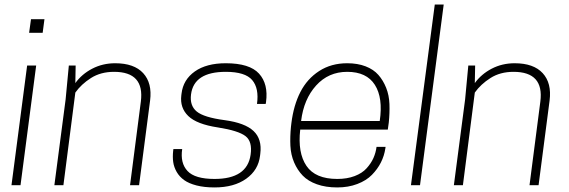

<svg xmlns="http://www.w3.org/2000/svg" viewBox="-20 -820 2518 850"><path d="M30.8 0 100.1 -529.8H140.1L70.8 0ZM176.8 -734.9 168.9 -674.8H108.9L117.2 -734.9Z M595.7 0H555.7L603.5 -370.1Q620.6 -502 484.9 -502Q425.8 -502 382.8 -474.6Q339.8 -447.3 313.5 -410.2L260.7 0H220.7L270.5 -379.9L284.7 -529.8H314.9L313.5 -452.1Q341.8 -491.7 388.2 -515.9Q434.6 -540 489.7 -540Q573.7 -540 614 -496.1Q654.3 -452.1 644.5 -375Z M929.7 -27.8Q1074.2 -27.8 1089.4 -134.8Q1098.1 -193.4 1066.7 -217.5Q1035.2 -241.7 944.3 -255.9Q851.1 -270 813.5 -306.4Q775.9 -342.8 782.7 -397.9L783.7 -405.8Q791 -467.3 842.5 -503.7Q894 -540 979.5 -540Q1085 -540 1126.7 -494.1Q1168.5 -448.2 1157.7 -368.2L1156.2 -359.9H1117.7Q1127.4 -429.2 1096.4 -465.6Q1065.4 -502 979.5 -502Q838.4 -502 825.7 -401.9Q819.3 -352.5 850.8 -326.4Q882.3 -300.3 974.6 -288.1Q1064.5 -275.9 1102.5 -240Q1140.6 -204.1 1132.3 -139.2L1131.3 -130.9Q1124 -67.4 1070.1 -28.8Q1016.1 9.8 929.7 9.8Q884.3 9.8 850.1 1Q815.9 -7.8 795.2 -22.7Q774.4 -37.6 762.2 -58.8Q750 -80.1 746.8 -102.8Q743.7 -125.5 746.6 -151.9L747.6 -160.2H786.6Q777.3 -98.1 810.1 -63Q842.8 -27.8 929.7 -27.8Z M1696.8 -246.1H1309.1Q1297.4 -143.6 1336.7 -85.7Q1376 -27.8 1473.1 -27.8Q1516.6 -27.8 1550 -40.5Q1583.5 -53.2 1603 -75Q1622.6 -96.7 1633.1 -120.1Q1643.6 -143.6 1647 -169.9H1687L1686 -163.1Q1681.2 -130.4 1666.3 -100.8Q1651.4 -71.3 1626.5 -45.9Q1601.6 -20.5 1561.8 -5.4Q1522 9.8 1473.1 9.8Q1421.9 9.8 1382.8 -4.2Q1343.8 -18.1 1320.1 -42.7Q1296.4 -67.4 1282 -101.1Q1267.6 -134.8 1265.6 -174.6Q1263.7 -214.4 1268.1 -258.8L1270 -274.9Q1279.8 -354 1309.8 -412.6Q1339.8 -471.2 1393.1 -505.6Q1446.3 -540 1517.1 -540Q1563 -540 1598.4 -526.4Q1633.8 -512.7 1655 -488.5Q1676.3 -464.4 1689.5 -431.4Q1702.6 -398.4 1704.1 -359.6Q1705.6 -320.8 1701.2 -277.8ZM1517.1 -502Q1434.1 -502 1379.4 -441.4Q1324.7 -380.9 1313 -284.2H1661.1Q1676.3 -386.7 1639.6 -444.3Q1603 -502 1517.1 -502Z M1799.3 0 1904.8 -799.8H1944.3L1839.4 0Z M2364.3 0H2324.2L2372.1 -370.1Q2389.2 -502 2253.4 -502Q2194.3 -502 2151.4 -474.6Q2108.4 -447.3 2082 -410.2L2029.3 0H1989.3L2039.1 -379.9L2053.2 -529.8H2083.5L2082 -452.1Q2110.4 -491.7 2156.7 -515.9Q2203.1 -540 2258.3 -540Q2342.3 -540 2382.6 -496.1Q2422.9 -452.1 2413.1 -375Z"/></svg>

Font: Cooper Hewitt
Style: Light Italic
Weight: 704
Designer: Village Type and Design LLC
Foundry: Cooper Hewitt Smithsonian Design Museum
Version: 1.000